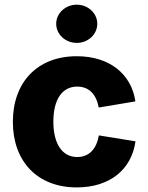

<svg xmlns="http://www.w3.org/2000/svg" viewBox="-20 -794 635 824"><path d="M309.6 10.3C450.2 10.3 544.4 -65.4 561.5 -187.5L404.3 -212.9C394 -153.8 361.8 -120.1 311.5 -120.1C246.1 -120.1 209 -178.2 209 -272C209 -366.2 246.1 -422.4 311.5 -422.4C361.8 -422.4 393.1 -389.6 403.8 -332.5L561 -358.9C543.9 -477.5 448.7 -552.7 309.6 -552.7C138.7 -552.7 35.2 -439.5 35.2 -271C35.2 -103 138.7 10.3 309.6 10.3ZM309.6 -609.9C357.9 -609.9 397.5 -646.5 397.5 -691.9C397.5 -737.3 357.9 -773.9 309.6 -773.9C260.7 -773.9 221.2 -737.3 221.2 -691.9C221.2 -646.5 260.7 -609.9 309.6 -609.9Z"/></svg>

Font: Inter ExtraBold
Style: Regular
Weight: 800
Designer: Rasmus Andersson
Foundry: rsms
Version: Version 4.001;git-9221beed3